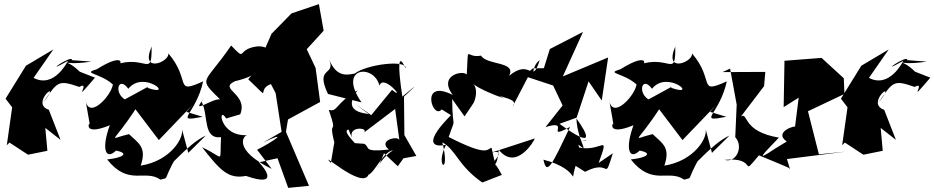

<svg xmlns="http://www.w3.org/2000/svg" viewBox="-20 -821 4536 932"><path d="M329 -529C334 -561 173 -448 310 -526C308 -522 243 -390 143 -443L239 -581L106 -502L7 -342L39 -300L13 -116L26 -129L116 -70L210 -89L200 -200L274 -142L217 -288C120 -321 292 -452 188 -320C260 -428 263 -434 365 -399C427 -434 317 -299 441 -444L367 -473C287 -553 254 -496 424 -522Z M894 -79 862 -199C878 -156 809 -40 663 -17C693 -105 655 -124 606 -170C499 -145 525 -116 643 -299L616 -319L751 -141L915 -312L885 -278L964 -254C817 -226 930 -261 966 -426C821 -361 911 -429 797 -562C805 -521 658 -461 716 -595C717 -437 690 -559 537 -506C571 -487 603 -581 450 -485C375 -463 463 -469 528 -411C520 -355 406 -232 394 -342L416 -216C416 -239 374 -156 513 -213C470 -95 494 -42 543 -90C610 -77 576 -55 500 -47C605 85 683 -2 759 51C805 37 765 66 836 -60C777 24 889 -123 979 -163ZM770 -318 695 -398 585 -338 605 -330C527 -353 550 -462 603 -390C677 -484 834 -346 695 -395Z M1327 -53 1379 91 1480 81 1368 -181 1378 -241 1534 -326 1512 -491 1469 -582 1551 -672 1528 -801 1395 -756 1298 -657 1242 -528C1369 -415 1339 -612 1223 -595C1125 -580 1180 -519 1102 -600C967 -402 935 -451 1059 -328C1048 -377 877 -236 980 -354L958 -329C994 -259 963 -145 1053 -155C1045 -22 1073 -55 961 -106C1050 7 1088 49 1174 33C1341 91 1263 -7 1237 -33ZM1318 -369 1347 -181 1257 -129C1385 -190 1314 -138 1228 -94L1299 -1C1111 -93 1160 -163 1180 -165C1044 -157 1036 -314 1078 -246L1146 -266C1187 -367 1036 -388 1121 -427C1244 -455 1229 -495 1185 -436C1308 -320 1219 -385 1295 -413Z M2001 -64 1943 -165 1941 -352C1981 -389 2033 -436 1933 -352C1910 -506 1912 -570 1949 -489C1956 -533 1760 -509 1702 -464C1671 -459 1615 -440 1578 -532C1611 -449 1507 -502 1572 -365L1735 -324C1615 -495 1795 -514 1822 -405C1841 -466 1955 -325 1883 -385L1782 -262L1705 -316L1777 -262C1795 -275 1622 -256 1716 -383C1604 -317 1620 -275 1576 -288C1629 -132 1559 -283 1615 -85C1607 -184 1610 -168 1586 -30C1519 -103 1738 103 1769 27C1799 16 1839 -84 1888 -92C1805 -37 1790 60 1844 -77L1911 -14C1981 -112 1980 -106 1903 -46ZM1688 -153C1670 -215 1784 -200 1741 -173L1898 -292L1919 -138C1921 -166 1809 -142 1868 -95C1738 -81 1779 -106 1748 -123L1690 -127C1755 -86 1628 -185 1672 -192Z M2235 -256 2280 -323C2330 -447 2176 -433 2427 -343L2258 -435C2338 -340 2515 -357 2468 -303L2546 -453C2581 -424 2551 -495 2600 -529C2559 -403 2561 -543 2451 -453C2489 -524 2344 -503 2315 -551C2235 -535 2256 -621 2245 -446C2269 -488 2094 -470 2178 -360C2014 -443 2081 -236 2124 -290L2169 -262C2045 -137 2071 -103 2145 -118C2088 -9 2170 36 2127 -130C2195 -93 2201 -19 2321 65L2416 28C2362 -75 2389 32 2401 -94C2485 11 2573 -136 2576 -149L2349 -75C2458 -112 2357 -16 2380 -41L2366 -104C2343 -97 2348 -59 2158 -156C2197 -270 2176 -173 2175 -340Z M2820 13C2949 -54 2908 70 2955 -77L2886 -30C2941 -183 2901 -81 2791 -105C2769 -161 2900 -127 2765 -139C2861 -56 2783 -124 2778 -246C2827 -178 2880 -86 2696 -220L2779 -250L2837 -426L2901 -333L2932 -542L2712 -450L2810 -666L2649 -583L2620 -490L2567 -489L2522 -453L2665 -406L2711 -309L2628 -204C2757 -245 2619 -135 2747 -205C2657 -15 2634 33 2618 -46C2811 5 2741 92 2774 -16Z M3436 -79 3404 -199C3420 -156 3351 -40 3205 -17C3235 -105 3197 -124 3148 -170C3041 -145 3067 -116 3185 -299L3158 -319L3293 -141L3457 -312L3427 -278L3506 -254C3359 -226 3472 -261 3508 -426C3363 -361 3453 -429 3339 -562C3347 -521 3200 -461 3258 -595C3259 -437 3232 -559 3079 -506C3113 -487 3145 -581 2992 -485C2917 -463 3005 -469 3070 -411C3062 -355 2948 -232 2936 -342L2958 -216C2958 -239 2916 -156 3055 -213C3012 -95 3036 -42 3085 -90C3152 -77 3118 -55 3042 -47C3147 85 3225 -2 3301 51C3347 37 3307 66 3378 -60C3319 24 3431 -123 3521 -163ZM3312 -318 3237 -398 3127 -338 3147 -330C3069 -353 3092 -462 3145 -390C3219 -484 3376 -346 3237 -395Z M3743 -100C3631 -24 3697 -85 3761 -153C3581 -183 3614 -276 3577 -256L3689 -403L3695 -472L3487 -471L3524 -488L3556 -313L3549 -155C3590 -112 3556 -28 3497 -45C3665 -61 3567 48 3664 -67C3836 4 3805 -9 3815 1L3800 -49L4086 -85L3955 -72L3902 -281L4079 -365L4076 -441L3968 -540L3788 -526L3784 -301L3857 -347L3839 -204C3854 -217 3729 -183 3799 -134Z M4384 -529C4389 -561 4228 -448 4365 -526C4363 -522 4298 -390 4198 -443L4294 -581L4161 -502L4062 -342L4094 -300L4068 -116L4081 -129L4171 -70L4265 -89L4255 -200L4329 -142L4272 -288C4175 -321 4347 -452 4243 -320C4315 -428 4318 -434 4420 -399C4482 -434 4372 -299 4496 -444L4422 -473C4342 -553 4309 -496 4479 -522Z"/></svg>

Font: Asimov Silicon
Style: Regular
Weight: 400
Designer: Google
Version: Version 2.000980; 2014